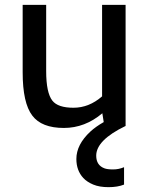

<svg xmlns="http://www.w3.org/2000/svg" viewBox="-20 -524 623 798"><path d="M495.6 243.2Q468.8 253.9 431.2 253.9Q393.6 253.9 367.7 243.2Q341.8 232.4 326.2 215.8Q297.4 184.6 297.4 136.7Q297.4 76.7 356 22.5Q377.9 2.4 411.1 -16.6L405.3 -53.2Q333 7.8 245.6 7.8Q152.8 7.8 114.3 -43.5Q74.2 -95.7 74.2 -223.6V-503.9H171.9V-228.5Q171.9 -138.2 197.8 -105.5Q220.7 -76.2 285.4 -76.2Q350.1 -76.2 404.3 -123.5V-503.9H502V0H501Q379.9 58.6 379.9 123Q379.9 163.1 414.6 175.8Q426.8 180.2 450.2 180.2Q473.6 180.2 495.6 170.9Z"/></svg>

Font: Inder
Style: Regular
Weight: 400
Designer: Irina Smirnova
Foundry: Irina Smirnova
Version: Version 1.001